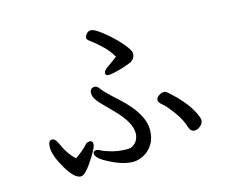

<svg xmlns="http://www.w3.org/2000/svg" viewBox="-103 -863 1205 1019"><g transform="rotate(-15 500.0 -354.0)"><path d="M223 14Q188 14 146 -57Q104 -128 102 -174Q102 -215 123 -215Q141 -215 153 -188Q182 -121 222 -86Q263 -113 289 -142Q299 -154 314 -154Q331 -154 331 -135Q331 -119 303 -73Q249 14 223 14ZM868 -65Q849 -65 840 -88Q826 -136 790.5 -183.5Q755 -231 737 -244.5Q719 -258 719 -272Q719 -285 734 -295Q749 -305 761 -305Q773 -305 779 -299Q869 -221 903 -151Q917 -122 917 -109Q917 -93 901 -79Q885 -65 868 -65ZM512 11Q457 11 391 -23Q319 -57 319 -85Q319 -100 335 -100Q347 -100 359 -92.5Q371 -85 411 -73.5Q451 -62 501 -62Q524 -62 543 -82Q562 -102 562 -134Q562 -192 488 -268Q457 -300 422.5 -335Q388 -370 388 -397Q388 -427 415 -427Q429 -427 441.5 -408Q454 -389 524 -326Q640 -221 640 -131Q640 -84 619.5 -52Q599 -20 569 -4.5Q539 11 512 11ZM505 -468Q487 -468 487 -483Q487 -495 507 -509Q543 -534 566 -552Q545 -589 510 -621.5Q475 -654 456.5 -666.5Q438 -679 438 -689Q438 -698 448 -710Q458 -722 472 -722Q498 -722 564 -663.5Q630 -605 653 -562Q658 -556 658 -546Q658 -513 623 -499Q588 -485 553 -476.5Q518 -468 505 -468Z"/></g></svg>

Font: LXGW WenKai Lite Medium
Style: Regular
Weight: 500
Designer: LXGW / Fontworks Inc.
Foundry: LXGW / Fontworks Inc.
Version: Version 1.511; March 25, 2025